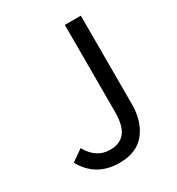

<svg xmlns="http://www.w3.org/2000/svg" viewBox="-162 -759 804 873"><g transform="rotate(-30 240.0 -322.0)"><path d="M212 12Q89 12 31 -93L91 -135Q132 -61 204 -61Q257 -61 283 -94Q309 -127 309 -201V-656H393V-193Q393 -102 348 -45Q303 12 212 12Z"/></g></svg>

Font: Toshiba Sans
Style: Regular
Weight: 400
Designer: Paul D. Hunt
Foundry: Toshiba Corporation
Version: Version 2.020;PS 2.0;hotconv 1.0.86;makeotf.lib2.5.63406